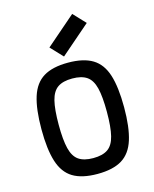

<svg xmlns="http://www.w3.org/2000/svg" viewBox="-131 -977 863 1077"><g transform="rotate(-15 300.0 -438.0)"><path d="M300 14Q210 14 157.5 -18Q105 -50 82.5 -121.5Q60 -193 60 -309Q60 -426 82.5 -497Q105 -568 157.5 -600Q210 -632 300 -632Q390 -632 442.5 -600Q495 -568 517.5 -497Q540 -426 540 -309Q540 -193 517.5 -121.5Q495 -50 442.5 -18Q390 14 300 14ZM300 -78Q354 -78 384.5 -99Q415 -120 427.5 -170.5Q440 -221 440 -309Q440 -398 427.5 -448Q415 -498 384.5 -519Q354 -540 300 -540Q246 -540 215.5 -519Q185 -498 172.5 -448Q160 -398 160 -309Q160 -221 172.5 -170.5Q185 -120 215.5 -99Q246 -78 300 -78ZM288 -671 222 -741 394 -890 460 -820Z"/></g></svg>

Font: Victor Mono
Style: Bold
Weight: 700
Monospace: yes
Designer: Rune Bjørnerås
Version: Version 1.561;gftools[0.9.30]